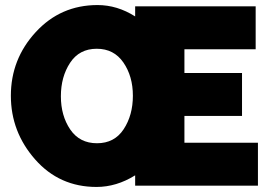

<svg xmlns="http://www.w3.org/2000/svg" viewBox="-20 -735 1070 760"><path d="M710 -170H1001V0H515V-41Q441 5 362 5Q215 5 119 -104Q23 -213 23 -356Q23 -501 121.5 -608Q220 -715 366 -715Q444 -715 515 -670V-710H992V-540H710V-446H938V-276H710ZM363 -542Q294 -542 257.5 -486.5Q221 -431 221 -354Q221 -277 258 -222.5Q295 -168 364 -168Q433 -168 469.5 -223.5Q506 -279 506 -356Q506 -433 468.5 -487.5Q431 -542 363 -542Z"/></svg>

Font: Raleway
Style: Heavy
Weight: 900
Designer: Matt McInerney, Pablo Impallari, Rodrigo Fuenzalida
Foundry: Matt McInerney, Pablo Impallari, Rodrigo Fuenzalida
Version: Version 2.001